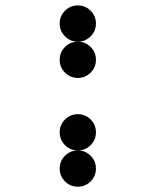

<svg xmlns="http://www.w3.org/2000/svg" viewBox="-20 -704 587 724"><path d="M341.8 -615.2Q341.8 -586.9 321.8 -566.9Q301.8 -546.9 273.4 -546.9Q245.1 -546.9 225.1 -566.9Q205.1 -586.9 205.1 -615.2Q205.1 -643.6 225.1 -663.6Q245.1 -683.6 273.4 -683.6Q301.8 -683.6 321.8 -663.6Q341.8 -643.6 341.8 -615.2ZM341.8 -478.5Q341.8 -450.2 321.8 -430.2Q301.8 -410.2 273.4 -410.2Q245.1 -410.2 225.1 -430.2Q205.1 -450.2 205.1 -478.5Q205.1 -506.8 225.1 -526.9Q245.1 -546.9 273.4 -546.9Q301.8 -546.9 321.8 -526.9Q341.8 -506.8 341.8 -478.5ZM341.8 -205.1Q341.8 -176.8 321.8 -156.7Q301.8 -136.7 273.4 -136.7Q245.1 -136.7 225.1 -156.7Q205.1 -176.8 205.1 -205.1Q205.1 -233.4 225.1 -253.4Q245.1 -273.4 273.4 -273.4Q301.8 -273.4 321.8 -253.4Q341.8 -233.4 341.8 -205.1ZM341.8 -68.4Q341.8 -40 321.8 -20Q301.8 0 273.4 0Q245.1 0 225.1 -20Q205.1 -40 205.1 -68.4Q205.1 -96.7 225.1 -116.7Q245.1 -136.7 273.4 -136.7Q301.8 -136.7 321.8 -116.7Q341.8 -96.7 341.8 -68.4Z"/></svg>

Font: DatDot
Style: Bold
Weight: 700
Designer: GGBot
Version: 1.00